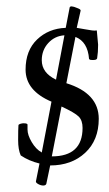

<svg xmlns="http://www.w3.org/2000/svg" viewBox="-20 -503 338 593"><path d="M123 65Q121 70 113.5 70Q106 70 98 65.5Q90 61 91 57L102 2Q69 -6 44 -23Q36 -41 36 -70Q36 -105 37 -116Q37 -119 44 -121Q51 -123 58 -122Q65 -121 65 -118V-103Q65 -86 78 -64Q91 -42 109 -32L139 -189Q59 -223 59 -288Q59 -347 94.5 -381Q130 -415 183 -417L195 -479Q196 -488 219 -478Q230 -474 229 -470L217 -417Q229 -415 243 -412.5Q257 -410 264.5 -409Q272 -408 279 -409Q283 -369 283 -365Q283 -341 280 -323Q278 -316 260 -318Q256 -319 255 -321Q251 -374 213 -389L185 -246Q285 -215 285 -136Q285 -70 243 -31Q201 8 135 8ZM153 -257 179 -394Q149 -392 129 -370Q109 -348 109 -317Q109 -278 153 -257ZM140 -20Q235 -20 235 -108Q235 -131 223 -143Q211 -155 170 -174Z"/></svg>

Font: Junicode Cond Light
Style: Regular
Weight: 300
Width: 3
Designer: Peter S. Baker
Version: Version 2.201